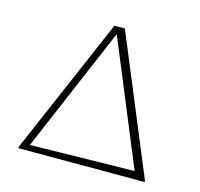

<svg xmlns="http://www.w3.org/2000/svg" viewBox="-82 -604 722 692"><g transform="rotate(15 279.0 -258.0)"><path d="M302 -516 514 -5V0H43V-5L263 -516ZM80 -22 469 -29 279 -489Z"/></g></svg>

Font: Piazzolla SC Thin
Style: Regular
Weight: 100
Designer: Juan Pablo del Peral
Foundry: Huerta Tipografica
Version: Version 1.330